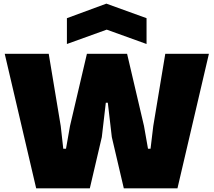

<svg xmlns="http://www.w3.org/2000/svg" viewBox="-20 -1036 1175 1056"><path d="M6 -740H248L314 -343L328 -218H343L365 -343L458 -740H679L772 -343L794 -218H808L823 -343L889 -740H1129L956 0H661L595 -282L573 -471H562L540 -282L474 0H179ZM348 -936 565 -1016 786 -936V-794L567 -873L348 -794Z"/></svg>

Font: Encode Sans Normal
Style: Black
Weight: 900
Designer: Pablo Impallari, Andres Torresi
Foundry: Pablo Impallari, Andres Torresi
Version: Version 1.000; ttfautohint (v1.00) -l 8 -r 50 -G 200 -x 14 -